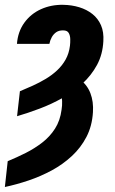

<svg xmlns="http://www.w3.org/2000/svg" viewBox="-23 -558 475 792"><path d="M47.4 -78.6 59.1 -181.6Q85 -192.4 112.5 -204.8Q140.1 -217.3 165.8 -232.7Q191.4 -248 212.4 -267.6Q233.4 -287.1 247.6 -312.3Q261.7 -337.4 265.6 -369.6Q267.1 -381.8 266.8 -396.5Q266.6 -411.1 260.5 -421.9Q254.4 -432.6 237.8 -432.6Q220.7 -433.1 209.2 -425.3Q197.8 -417.5 190.7 -404.8Q183.6 -392.1 180.7 -377H46.9Q50.8 -427.7 77.6 -464.6Q104.5 -501.5 146.5 -520.3Q188.5 -539.1 237.8 -538.1Q272.9 -537.6 304 -528.1Q335 -518.6 358.2 -500.2Q381.3 -481.9 393.6 -453.9Q405.8 -425.8 403.3 -387.7Q400.4 -333 377 -289.8Q353.5 -246.6 316.7 -212.9Q279.8 -179.2 234.6 -153.8Q189.5 -128.4 140.9 -110.1Q92.3 -91.8 47.4 -78.6ZM198.7 -197.8 232.4 -257.3Q276.9 -252 306.6 -230.2Q336.4 -208.5 349.9 -173.6Q363.3 -138.7 360.4 -95.2Q356.9 -38.1 333.7 6.6Q310.5 51.3 273.4 85.7Q236.3 120.1 190.7 144.8Q145 169.4 95.2 186.3Q45.4 203.1 -2.9 213.4L8.8 106.9Q46.4 91.3 83.3 72.8Q120.1 54.2 151.6 29.8Q183.1 5.4 204.1 -27.6Q225.1 -60.5 231 -105.5Q233.9 -122.6 233.2 -141.4Q232.4 -160.2 225.1 -175.5Q217.8 -190.9 198.7 -197.8Z"/></svg>

Font: Roboto Condensed
Style: Bold Italic
Weight: 700
Italic angle: -12°
Designer: Christian Robertson
Foundry: Google
Version: Version 3.0